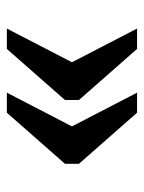

<svg xmlns="http://www.w3.org/2000/svg" viewBox="52 -558 430 575"><g transform="rotate(90 267.5 -270.0)"><path d="M166 -270 65 -465H126L279 -291V-249L126 -75H65ZM358 -270 257 -465H317L470 -291V-249L317 -75H257Z"/></g></svg>

Font: Noto Serif SemiBold
Style: Regular
Weight: 600
Designer: Monotype Design Team
Foundry: Monotype Imaging Inc.
Version: Version 1.001